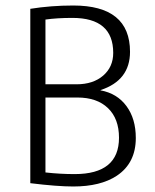

<svg xmlns="http://www.w3.org/2000/svg" viewBox="-20 -665 563 697"><path d="M90 0V-633Q165 -645 246 -645Q452 -645 452 -477Q452 -373 345 -338V-337Q405 -326 439 -280Q473 -234 473 -164Q473 -73 404 -27Q345 12 246 12Q188 12 90 0ZM145 -594V-359H258Q318 -359 354.5 -390.5Q391 -422 391 -473Q391 -600 243 -600Q187 -600 145 -594ZM145 -311V-39Q198 -33 251 -33Q412 -33 412 -165Q412 -234 372 -272.5Q332 -311 261 -311Z"/></svg>

Font: Tajawal Light
Style: Regular
Weight: 300
Designer: Boutros Fonts
Foundry: Created by Boutros International 2017
Version: Version 1.700